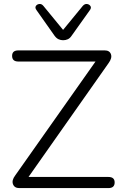

<svg xmlns="http://www.w3.org/2000/svg" viewBox="-20 -963 623 983"><path d="M303 -757Q291 -757 280 -762Q269 -767 260 -779L167 -911Q158 -923 163.5 -932Q169 -941 181 -942.5Q193 -944 202 -933L303 -810L404 -933Q414 -944 425.5 -942.5Q437 -941 443 -932Q449 -923 440 -911L346 -779Q338 -767 327 -762Q316 -757 303 -757ZM79 0Q54 0 46.5 -20Q39 -40 58 -65L469 -648H74Q42 -648 42 -677Q42 -705 74 -705H516Q541 -705 548 -685.5Q555 -666 536 -640L126 -57H535Q567 -57 567 -29Q567 0 535 0Z"/></svg>

Font: Chiron GoRound TC L
Style: Regular
Weight: 300
Designer: Ryoko NISHIZUKA 西塚涼子 (kana, bopomofo & ideographs); Paul D. Hunt (Latin, Greek & Cyrillic); Sandoll Communications 산돌커뮤니
Foundry: Adobe
Version: Version 1.000;hotconv 1.1.1;makeotfexe 2.6.0